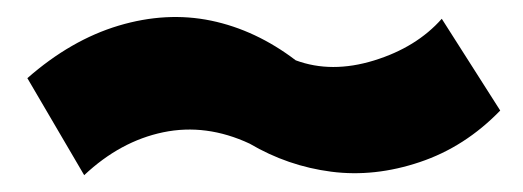

<svg xmlns="http://www.w3.org/2000/svg" viewBox="-20 -403 616 226"><path d="M500 -380.9 568.8 -272.9Q527.3 -230 474.1 -212.2Q420.9 -194.3 369.9 -200.9Q318.8 -207.5 273.9 -233.9Q222.7 -257.8 172.1 -247.3Q121.6 -236.8 79.1 -196.8L12.2 -311Q63.5 -356 119.6 -372.8Q175.8 -389.6 228.5 -378.7Q281.2 -367.7 328.1 -332Q370.1 -316.4 420.2 -331.8Q470.2 -347.2 500 -380.9Z"/></svg>

Font: Stilu Bold
Style: Italic
Weight: 700
Italic angle: -10°
Designer: Genilson Lima Santos
Foundry: Genilson Lima Santos
Version: Version 1.200;PS 001.200;hotconv 1.0.88;makeotf.lib2.5.64775